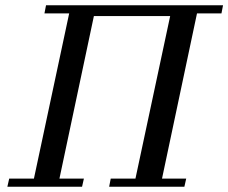

<svg xmlns="http://www.w3.org/2000/svg" viewBox="-20 -710 868 730"><path d="M155 -690H828L822 -659H729L596 -31H688L681 0H395L401 -31H495L627 -649H337L206 -31H299L292 0H8L15 -31H109L243 -659H149Z"/></svg>

Font: GFS Didot
Style: Italic
Weight: 400
Italic angle: -12°
Designer: Takis Katsoulidis and George D. Matthiopoulos
Foundry: George Matthiopoulos and Takis Katsoulidis
Version: Version 1.0